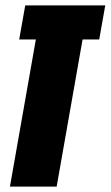

<svg xmlns="http://www.w3.org/2000/svg" viewBox="-20 -695 412 715"><path d="M17 0 113.5 -548H51.5L74 -675H372L349.5 -548H287.5L191 0Z"/></svg>

Font: Anybody UltraCondensed Black
Style: Italic
Weight: 900
Width: 1
Italic angle: -10°
Designer: Tyler Finck
Foundry: Etcetera Type Company
Version: Version 1.010; ttfautohint (v1.8.3) -l 8 -r 50 -G 200 -x 14 